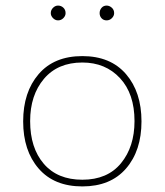

<svg xmlns="http://www.w3.org/2000/svg" viewBox="-20 -660 590 688"><path d="M275 8Q174 8 118.5 -56Q63 -120 63 -225Q63 -330 118.5 -394.5Q174 -459 275 -459Q376 -459 431.5 -394.5Q487 -330 487 -225Q487 -120 431.5 -56Q376 8 275 8ZM275 -16Q365 -16 413.5 -75Q462 -134 462 -226Q462 -324 410 -380Q358 -436 275 -436Q187 -436 137.5 -377.5Q88 -319 88 -226Q88 -130 137 -73Q186 -16 275 -16ZM188 -587Q178 -587 170 -595Q162 -603 162 -613Q162 -624 170 -632Q178 -640 188 -640Q199 -640 207 -632.5Q215 -625 215 -613Q215 -603 207 -595Q199 -587 188 -587ZM362 -587Q351 -587 344 -594.5Q337 -602 337 -613Q337 -624 344 -632Q351 -640 362 -640Q372 -640 380.5 -632.5Q389 -625 389 -613Q389 -603 381 -595Q373 -587 362 -587Z"/></svg>

Font: Inconsolata SemiExpanded ExtraLight
Style: Regular
Weight: 200
Width: 6
Monospace: yes
Designer: Raph Levien, Cyreal, Brenton Simpson
Foundry: Raph Levien, Cyreal, Google
Version: Version 3.001; ttfautohint (v1.8.2.53-6de2)